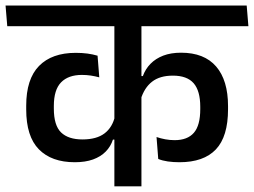

<svg xmlns="http://www.w3.org/2000/svg" viewBox="-40 -654 892 674"><path d="M-14.5 -562H832L826 -634.5H-20.5ZM52 -270Q52 -175 96.5 -129.8Q141 -84.5 222.5 -84.5Q259.5 -84.5 286.5 -94.2Q313.5 -104 331 -121.8Q348.5 -139.5 356.5 -164H368L364 -247.5Q355 -207 327 -185.8Q299 -164.5 249.5 -164.5Q200 -164.5 174.5 -189Q149 -213.5 149 -273V-282Q149 -339 174.5 -365Q200 -391 247.5 -391Q263.5 -391 278.5 -388.8Q293.5 -386.5 308.5 -382.5L302.5 -458.5Q285.5 -463.5 266.8 -466Q248 -468.5 226 -468.5Q142 -468.5 97 -422.5Q52 -376.5 52 -283ZM760.5 -281.5Q760.5 -372 718.8 -420.5Q677 -469 595.5 -469Q560 -469 533.2 -458.8Q506.5 -448.5 488.5 -430.2Q470.5 -412 461.5 -387H450L454 -305Q466.5 -346 493.8 -367.2Q521 -388.5 567 -388.5Q616.5 -388.5 639.8 -361.8Q663 -335 663 -279V-271Q663 -213.5 640.5 -187.8Q618 -162 573 -162Q556.5 -162 540.2 -165Q524 -168 509.5 -173L515.5 -96Q530 -90 549.2 -87.2Q568.5 -84.5 590 -84.5Q675 -84.5 717.8 -129.5Q760.5 -174.5 760.5 -270.5ZM456.5 -587.5H361.5V0H456.5Z"/></svg>

Font: Anek Devanagari Medium
Style: Regular
Weight: 500
Designer: Kailash Malviya (Devanagari) & Yesha Goshar (Latin)
Foundry: Ek Type
Version: Version 1.003